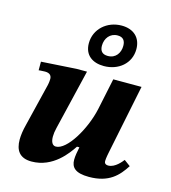

<svg xmlns="http://www.w3.org/2000/svg" viewBox="-111 -824 826 926"><g transform="rotate(15 302.5 -361.0)"><path d="M131 12C239 12 301 -78 325 -114H337C332 -90 328 -68 328 -50C328 -12 349 12 418 12C518 12 561 -36 595 -89L564 -112C557 -103 528 -65 494 -65C478 -65 474 -74 474 -82C474 -97 480 -125 480 -125L551 -473H410L377 -316C354 -210 281 -88 226 -88C208 -88 200 -106 200 -131C200 -144 202 -159 206 -175L278 -476H226L51 -465V-422C51 -422 66 -424 83 -424C110 -424 116 -409 116 -396C116 -381 112 -364 112 -364L60 -151C53 -124 49 -98 49 -76C49 -23 71 12 131 12ZM349 -523C421 -523 480 -570 480 -642C480 -700 442 -734 383 -734C310 -734 251 -682 251 -611C251 -551 293 -523 349 -523ZM355 -575C326 -575 315 -591 315 -616C315 -652 338 -683 376 -683C403 -683 415 -668 415 -641C415 -607 395 -575 355 -575Z"/></g></svg>

Font: STIX Two Text
Style: Bold Italic
Weight: 700
Italic angle: -12°
Designer: Ross Mills, John Hudson & Paul Hanslow, Tiro Typeworks Ltd; with prior portions MicroPress Inc. and Coen Hoffman, Elsevi
Foundry: Tiro Typeworks Ltd
Version: Version 2.13 b171